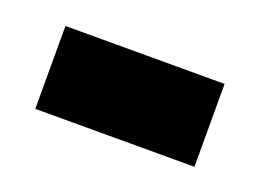

<svg xmlns="http://www.w3.org/2000/svg" viewBox="-37 -396 333 246"><g transform="rotate(20 129.5 -272.5)"><path d="M21 -216V-329H238V-216Z"/></g></svg>

Font: Noto Serif Armenian ExtraCondensed Black
Style: Regular
Weight: 900
Width: 2
Designer: Monotype Design Team
Foundry: Monotype Imaging Inc.
Version: Version 2.008; ttfautohint (v1.8.4.7-5d5b)